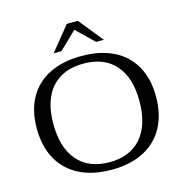

<svg xmlns="http://www.w3.org/2000/svg" viewBox="-130 -1044 1126 1174"><g transform="rotate(-15 432.5 -456.5)"><path d="M55 -353Q55 -465 100 -545.5Q145 -626 230 -668Q315 -710 433 -710Q551 -710 635.5 -668Q720 -626 765 -545.5Q810 -465 810 -353Q810 -239 765 -157.5Q720 -76 635.5 -33Q551 10 433 10Q315 10 230 -33Q145 -76 100 -157.5Q55 -239 55 -353ZM705 -353Q705 -501 634.5 -581.5Q564 -662 433 -662Q302 -662 231 -582Q160 -502 160 -353Q160 -202 231 -120Q302 -38 433 -38Q563 -38 634 -120Q705 -202 705 -353ZM398 -923H468L592 -770H543L433 -876L323 -770H274Z"/></g></svg>

Font: Fahkwang
Style: Regular
Weight: 400
Version: Version 1.000; ttfautohint (v1.6)